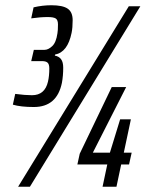

<svg xmlns="http://www.w3.org/2000/svg" viewBox="-20 -712 561 732"><path d="M29 -313 38 -354Q76 -349 102 -349Q151 -349 163 -401Q168 -423 168 -451Q168 -467 161.5 -473Q155 -479 140 -479H99L109 -522H150Q164 -522 179 -536Q194 -550 199 -585Q201 -595 201 -619Q201 -636 192.5 -641.5Q184 -647 162 -647Q134 -647 99 -642L108 -684Q142 -692 176 -692Q219 -692 238 -679Q257 -666 257 -635Q257 -606 253 -587Q238 -513 190 -504L189 -500Q205 -497 213 -486Q221 -475 221 -454Q221 -423 216 -396Q197 -304 109 -304Q59 -304 29 -313ZM49 0 471 -688H515L94 0ZM371 0 389 -85H275L284 -126L406 -380H461L334 -130H399L438 -257H479L452 -130H482L472 -85H442L424 0Z"/></svg>

Font: Saira Ultra Condensed Medium
Style: Italic
Weight: 500
Width: 1
Italic angle: -12°
Designer: Hector Gatti with collaboration of the Omnibus-Type team
Foundry: Omnibus-Type
Version: Version 1.001; ttfautohint (v1.8)